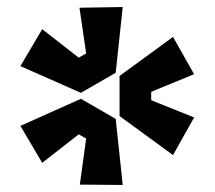

<svg xmlns="http://www.w3.org/2000/svg" viewBox="-20 -804 610 546"><path d="M320 -474V-588L472 -699L532 -593L410 -543V-519L532 -470L472 -363ZM309 -597 210 -540 38 -616 100 -721 204 -640 225 -652 206 -782 329 -784ZM210 -523 309 -466 329 -278 207 -279 225 -410 204 -422 100 -341 38 -446Z"/></svg>

Font: Sora-SIA
Style: Bold
Weight: 700
Designer: Jonathan Barnbrook, Julián Moncada
Foundry: Barnbrook Fonts
Version: Version 2.000